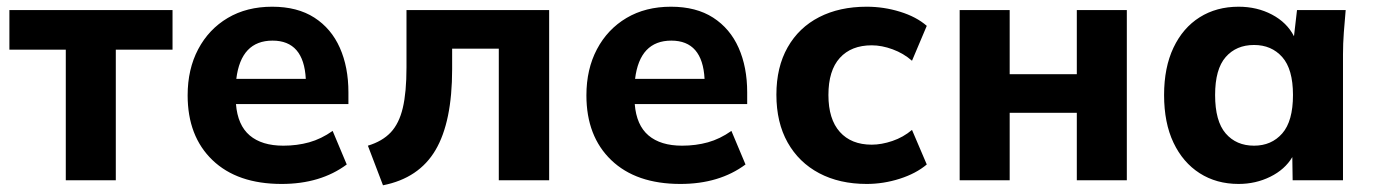

<svg xmlns="http://www.w3.org/2000/svg" viewBox="-20 -537 4090 572"><path d="M176 0V-389H8V-507H494V-389H325V0Z M819 11Q687 11 613 -60Q539 -131 539 -253Q539 -331 570.5 -390.5Q602 -450 658.5 -483.5Q715 -517 791 -517Q866 -517 916.5 -484.5Q967 -452 992.5 -394.5Q1018 -337 1018 -262V-227H683Q688 -164 724 -133.5Q760 -103 824 -103Q865 -103 901 -113Q937 -123 971 -147L1013 -47Q935 11 819 11ZM792 -416Q698 -416 684 -302H891Q885 -416 792 -416Z M1121 15 1076 -103Q1119 -116 1144 -142.5Q1169 -169 1180 -215.5Q1191 -262 1191 -336V-507H1616V0H1466V-392H1327V-331Q1327 -174 1277.5 -90Q1228 -6 1121 15Z M2007 11Q1875 11 1801 -60Q1727 -131 1727 -253Q1727 -331 1758.5 -390.5Q1790 -450 1846.5 -483.5Q1903 -517 1979 -517Q2054 -517 2104.5 -484.5Q2155 -452 2180.5 -394.5Q2206 -337 2206 -262V-227H1871Q1876 -164 1912 -133.5Q1948 -103 2012 -103Q2053 -103 2089 -113Q2125 -123 2159 -147L2201 -47Q2123 11 2007 11ZM1980 -416Q1886 -416 1872 -302H2079Q2073 -416 1980 -416Z M2562 11Q2481 11 2420.5 -21Q2360 -53 2326.5 -112.5Q2293 -172 2293 -255Q2293 -337 2326.5 -396Q2360 -455 2420.5 -486Q2481 -517 2562 -517Q2613 -517 2661.5 -502Q2710 -487 2741 -460L2697 -356Q2672 -378 2639.5 -390Q2607 -402 2577 -402Q2516 -402 2482 -364.5Q2448 -327 2448 -254Q2448 -182 2482 -144Q2516 -106 2577 -106Q2606 -106 2638.5 -117Q2671 -128 2697 -150L2741 -47Q2709 -20 2660.5 -4.5Q2612 11 2562 11Z M2839 0V-507H2988V-316H3188V-507H3337V0H3188V-201H2988V0Z M3670 11Q3604 11 3554 -21Q3504 -53 3476 -112Q3448 -171 3448 -254Q3448 -336 3476 -395Q3504 -454 3554 -485.5Q3604 -517 3670 -517Q3725 -517 3769.5 -493.5Q3814 -470 3835 -429L3844 -507H3989Q3986 -474 3983.5 -440.5Q3981 -407 3981 -375V0H3831L3830 -69Q3808 -32 3764.5 -10.5Q3721 11 3670 11ZM3716 -103Q3768 -103 3800 -139.5Q3832 -176 3832 -254Q3832 -331 3800 -367Q3768 -403 3716 -403Q3663 -403 3631.5 -367Q3600 -331 3600 -254Q3600 -176 3631.5 -139.5Q3663 -103 3716 -103Z"/></svg>

Font: Mulish ExtraBold
Style: Regular
Weight: 800
Designer: Vernon Adams
Foundry: Vernon Adams
Version: Version 3.603; ttfautohint (v1.8.3)